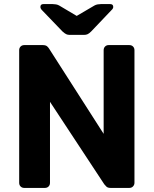

<svg xmlns="http://www.w3.org/2000/svg" viewBox="-20 -921 753 941"><path d="M99 0Q88 0 81 -7Q74 -14 74 -25V-675Q74 -686 81 -693Q88 -700 99 -700H190Q205 -700 212 -693Q219 -686 221 -682L488 -265V-675Q488 -686 495 -693Q502 -700 512 -700H614Q625 -700 632 -693Q639 -686 639 -675V-25Q639 -15 632 -7.5Q625 0 614 0H522Q507 0 500.5 -7.5Q494 -15 491 -18L225 -422V-25Q225 -14 218 -7Q211 0 200 0ZM321 -750Q312 -750 304.5 -753.5Q297 -757 286 -767L186 -871Q178 -879 178 -887Q178 -901 193 -901H238Q246 -901 254.5 -899.5Q263 -898 270 -894L356 -843L443 -894Q450 -898 458.5 -899.5Q467 -901 475 -901H520Q535 -901 535 -887Q535 -879 526 -871L427 -767Q417 -757 409.5 -753.5Q402 -750 392 -750Z"/></svg>

Font: Rubik SemiBold
Style: Regular
Weight: 600
Designer: Hubert and Fischer
Foundry: Hubert and Fischer
Version: Version 2.300;gftools[0.9.30]